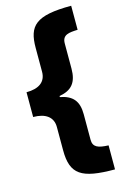

<svg xmlns="http://www.w3.org/2000/svg" viewBox="-133 -783 654 1011"><g transform="rotate(-15 193.5 -278.0)"><path d="M363 168V37C307 35 279 25 279 -16V-155C279 -227 249 -262 181 -275V-281C248 -292 279 -328 279 -404V-541C279 -589 316 -591 363 -593V-724C168 -724 125 -678 125 -558V-428C125 -373 86 -345 18 -345V-210C84 -210 125 -182 125 -127V0C125 132 180 168 363 168Z"/></g></svg>

Font: Noto Sans Armenian Condensed Black
Style: Regular
Weight: 900
Width: 3
Designer: Monotype Design Team
Foundry: Monotype Imaging Inc.
Version: Version 2.008